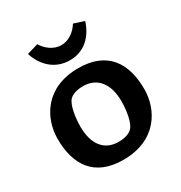

<svg xmlns="http://www.w3.org/2000/svg" viewBox="-167 -820 897 950"><g transform="rotate(-30 281.5 -344.5)"><path d="M529 -242C529 -389 464 -495 297 -495C107 -495 34 -359 34 -242C34 -96 99 10 265 10C456 10 529 -126 529 -242ZM273 -406C355 -406 401 -345 401 -247C401 -197 391 -126 366 -103C351 -88 325 -79 289 -79C207 -79 162 -139 162 -238C162 -288 172 -359 196 -382C211 -397 238 -406 273 -406ZM385 -699C365 -666 328 -635 283 -635C238 -635 201 -666 181 -699L117 -680C140 -609 194 -549 283 -549C369 -549 422 -609 444 -680Z"/></g></svg>

Font: Enriqueta
Style: Bold
Weight: 700
Designer: Viviana Monsalve, Gustavo Ibarra
Foundry: Viviana Monsalve, Gustavo Ibarra
Version: Version 1.002